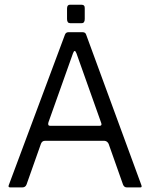

<svg xmlns="http://www.w3.org/2000/svg" viewBox="-20 -804 684 822"><path d="M413.2 -278 307.3 -575.8Q299.7 -595.7 292.5 -575.8L187.5 -280.7Q182.8 -265.3 195 -265.3H406.3Q418 -265.5 413.2 -278ZM155.2 -188.2 93.7 -14.3Q89 -1.7 75.7 -1.7H23.5Q13.2 -1.7 18 -12.5L258.2 -656Q262.3 -666.2 273.3 -666.2H333Q345.7 -666.2 348.7 -656L584.8 -12.7Q589.3 -1.7 581.2 -1.7H522.8Q511.2 -1.7 506.5 -14.3L445 -188.3Q439.2 -200.2 427 -201.2H172.7Q160 -201.2 155.2 -188.2ZM267 -722.7V-767.7Q267.2 -783.8 279.3 -783.8H328.7Q343.8 -783.8 342.8 -767.8V-722.7Q343 -704.7 329.3 -704.8H280.2Q267 -705 267 -722.7Z"/></svg>

Font: Vivano Light
Style: Regular
Weight: 300
Designer: Joe Prince, Josias Burgherr
Version: Version 2.064;September 19, 2022;FontCreator 14.0.0.2877 64-